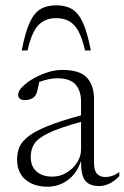

<svg xmlns="http://www.w3.org/2000/svg" viewBox="-20 -695 470 725"><path d="M354 7.5Q318 7.5 301.8 -12.8Q285.5 -33 286 -87Q269.5 -39 235.5 -14.5Q201.5 10 158.5 10Q109 10 76.8 -16.2Q44.5 -42.5 44.5 -94Q44.5 -118.5 53.5 -139.8Q62.5 -161 87.8 -180.5Q113 -200 160.8 -219.2Q208.5 -238.5 286 -259.5V-311.5Q286 -352.5 265.2 -376Q244.5 -399.5 195 -399.5Q166.5 -399.5 128 -385.5Q124.5 -366 120.8 -351.5Q117 -337 110 -330Q104 -323.5 94.2 -320.2Q84.5 -317 75 -317Q48.5 -317 48.5 -337.5Q48.5 -350.5 63.8 -366.5Q79 -382.5 104 -397.2Q129 -412 158.2 -421.5Q187.5 -431 215 -431Q281.5 -431 308.2 -401.8Q335 -372.5 335 -320.5V-79.5Q335 -51 346.5 -38.8Q358 -26.5 378.5 -26.5Q390.5 -26.5 403.2 -30.8Q416 -35 430.5 -45V-30Q411.5 -10 392.2 -1.2Q373 7.5 354 7.5ZM96 -103Q96 -66.5 118.2 -47.2Q140.5 -28 177.5 -28Q207 -28 231.5 -43Q256 -58 271 -81.2Q286 -104.5 286 -129.5V-235Q203 -212 162.5 -192.2Q122 -172.5 109 -151.2Q96 -130 96 -103ZM192.5 -626.5Q150.5 -626.5 125 -600Q99.5 -573.5 84 -504.5H62Q75 -572 91.8 -609Q108.5 -646 132.8 -660.5Q157 -675 192.5 -675Q228 -675 252.2 -660.5Q276.5 -646 293.2 -609Q310 -572 323 -504.5H301Q285.5 -573.5 260 -600Q234.5 -626.5 192.5 -626.5Z"/></svg>

Font: Newsreader Text Light
Style: Regular
Weight: 300
Designer: Hugues Gentile
Foundry: Production Type
Version: Version 1.002